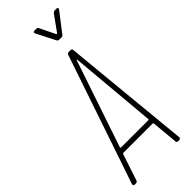

<svg xmlns="http://www.w3.org/2000/svg" viewBox="-290 -927 957 957"><g transform="rotate(-45 189.0 -448.0)"><path d="M286 -783 364 -884C368 -890 366 -896 358 -896H345C340 -896 336 -893 332 -889L273 -807C272 -805 268 -805 267 -807L227 -889C225 -893 222 -896 217 -896H202C194 -896 192 -891 195 -884L246 -784C248 -780 252 -777 256 -777H274C279 -777 283 -779 286 -783ZM318 0H328C335 0 337 -5 337 -11L271 -691C271 -696 267 -700 262 -700H248C242 -700 238 -697 236 -691L5 -11C4 -5 6 0 13 0H22C28 0 32 -3 34 -9L80 -148C80 -150 84 -152 86 -152H291C293 -152 296 -150 296 -148L309 -9C309 -3 312 0 318 0ZM92 -183 247 -642C248 -646 250 -646 251 -642L292 -183C293 -181 290 -179 288 -179H96C94 -179 91 -181 92 -183Z"/></g></svg>

Font: Barlow Condensed Thin
Style: Italic
Weight: 250
Width: 3
Italic angle: -7°
Designer: Jeremy Tribby
Foundry: Tribby Type
Version: Version 1.422;hotconv 1.0.109;makeotfexe 2.5.65596